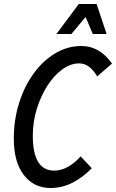

<svg xmlns="http://www.w3.org/2000/svg" viewBox="-20 -930 580 960"><path d="M49 -236Q49 -330 75 -413.5Q101 -497 147.5 -561.5Q194 -626 255.5 -663Q317 -700 387 -700Q478 -700 540 -612L466 -548Q447 -580 425 -596.5Q403 -613 375 -613Q333 -613 291.5 -583Q250 -553 217 -501.5Q184 -450 164 -385.5Q144 -321 144 -251Q144 -77 251 -77Q285 -77 319 -95.5Q353 -114 383 -148L439 -89Q394 -43 342.5 -16.5Q291 10 233 10Q149 10 99 -55Q49 -120 49 -236ZM262 -760 374 -910H463L513 -760H444L408 -845L337 -760Z"/></svg>

Font: Radio Canada Condensed
Style: Italic
Weight: 400
Width: 3
Italic angle: -12°
Designer: Charles Daoud, Etienne Aubert Bonn, Alexandre Saumier Demers, Jacques Le Bailly
Foundry: Radio-Canada
Version: Version 2.104; ttfautohint (v1.8.4.7-5d5b);gftools[0.9.28.de